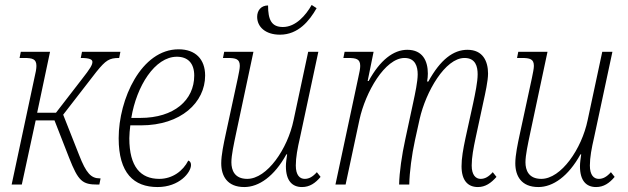

<svg xmlns="http://www.w3.org/2000/svg" viewBox="-20 -745 2534 775"><path d="M27 0H68L124 -259H200L259 -108C296 -14 312 0 374 0H381L386 -25H383C348 -25 328 -45 299 -120L235 -282L369 -455C407 -502 421 -511 461 -511L466 -536H311L306 -511C342 -511 353 -505 353 -495C353 -483 344 -468 311 -426L206 -290H130L182 -536H64L59 -511H77C111 -511 127 -507 127 -479C127 -468 124 -451 119 -431Z M616 10C704 10 751 -49 751 -79C751 -87 748 -94 740 -97C719 -55 676 -23 623 -23C548 -23 502 -71 502 -187C502 -201 504 -223 506 -239H549C711 -239 808 -332 808 -440C808 -506 769 -546 701 -546C550 -546 459 -345 459 -187C459 -46 520 10 616 10ZM510 -269C531 -397 605 -516 694 -516C738 -516 764 -490 764 -440C764 -341 683 -269 546 -269Z M1110 -605C1184 -605 1229 -661 1258 -712L1238 -725C1215 -684 1174 -636 1122 -636C1076 -636 1062 -665 1062 -723C1033 -723 1018 -702 1018 -677C1018 -637 1051 -605 1110 -605ZM966 10C1025 10 1087 -33 1136 -122H1139C1137 -108 1134 -88 1134 -74C1134 -16 1159 10 1199 10C1230 10 1253 -6 1274 -31L1259 -50C1242 -31 1227 -23 1210 -23C1190 -23 1174 -38 1174 -77C1174 -110 1181 -147 1191 -190L1265 -536H1224L1165 -260C1141 -144 1058 -23 978 -23C926 -23 914 -59 914 -90C914 -119 924 -164 933 -207L1003 -536H885L880 -511H898C932 -511 948 -507 948 -479C948 -468 944 -450 940 -430L891 -203C883 -166 873 -119 873 -86C873 -35 897 10 966 10Z M1909 10C1939 10 1962 -6 1984 -31L1969 -50C1952 -31 1937 -23 1920 -23C1900 -23 1884 -39 1884 -77C1884 -110 1891 -147 1900 -189L1931 -333C1939 -369 1950 -419 1950 -448C1950 -498 1929 -544 1867 -544C1810 -544 1758 -505 1709 -416H1704C1706 -427 1707 -438 1707 -448C1707 -499 1686 -544 1624 -544C1568 -544 1514 -502 1468 -418H1464L1488 -536H1371L1366 -511H1384C1418 -511 1434 -507 1434 -479C1434 -468 1431 -453 1426 -431L1334 0H1375L1431 -262C1455 -373 1534 -511 1613 -511C1657 -511 1666 -475 1666 -445C1666 -416 1656 -369 1648 -332L1616 -183C1602 -119 1592 -50 1591 0H1632C1633 -51 1642 -119 1655 -179L1674 -265C1699 -375 1777 -511 1855 -511C1900 -511 1908 -476 1908 -445C1908 -414 1898 -367 1890 -329L1859 -188C1849 -141 1843 -106 1843 -74C1843 -17 1868 10 1909 10Z M2153 10C2212 10 2274 -33 2323 -122H2326C2324 -108 2321 -88 2321 -74C2321 -16 2346 10 2386 10C2417 10 2440 -6 2461 -31L2446 -50C2429 -31 2414 -23 2397 -23C2377 -23 2361 -38 2361 -77C2361 -110 2368 -147 2378 -190L2452 -536H2411L2352 -260C2328 -144 2245 -23 2165 -23C2113 -23 2101 -59 2101 -90C2101 -119 2111 -164 2120 -207L2190 -536H2072L2067 -511H2085C2119 -511 2135 -507 2135 -479C2135 -468 2131 -450 2127 -430L2078 -203C2070 -166 2060 -119 2060 -86C2060 -35 2084 10 2153 10Z"/></svg>

Font: Noto Serif Condensed ExtraLight
Style: Italic
Weight: 200
Width: 3
Italic angle: -12°
Designer: Monotype Design Team
Foundry: Monotype Imaging Inc.
Version: Version 2.013